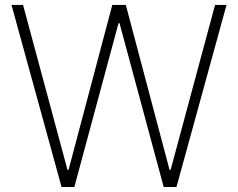

<svg xmlns="http://www.w3.org/2000/svg" viewBox="-20 -747 951 767"><path d="M225.9 0 25.9 -727.3H72.1L249.6 -68.5H253.9L428.6 -727.3H482.6L657.3 -68.5H661.6L839.1 -727.3H884.9L685 0H633.9L457.4 -654.5H453.5L277 0Z"/></svg>

Font: Inter Extra Light BETA
Style: Regular
Weight: 200
Designer: Rasmus Andersson
Foundry: rsms
Version: Version 3.011;git-f93a4a705